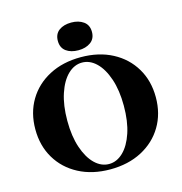

<svg xmlns="http://www.w3.org/2000/svg" viewBox="-113 -868 930 982"><g transform="rotate(-15 352.0 -377.5)"><path d="M351.6 11.3Q256.5 11.3 184.7 -26.6Q112.9 -64.5 73 -131.5Q33.1 -198.4 33.1 -285.5Q33.1 -372.6 73 -439.5Q112.9 -506.5 185.1 -544.4Q257.3 -582.3 352.4 -582.3Q447.6 -582.3 519.4 -544.4Q591.1 -506.5 631 -439.5Q671 -372.6 671 -285.5Q671 -198.4 631 -131.5Q591.1 -64.5 519 -26.6Q446.8 11.3 351.6 11.3ZM352.4 -16.9Q393.5 -16.9 427.4 -49.6Q461.3 -82.3 481.5 -142.7Q501.6 -203.2 501.6 -285.5Q501.6 -367.7 481 -428.2Q460.5 -488.7 426.6 -521.4Q392.7 -554 351.6 -554Q310.5 -554 276.6 -521.4Q242.7 -488.7 222.6 -428.2Q202.4 -367.7 202.4 -285.5Q202.4 -203.2 223 -142.7Q243.5 -82.3 277.4 -49.6Q311.3 -16.9 352.4 -16.9ZM351.6 -619.4Q311.3 -619.4 286.3 -637.9Q261.3 -656.5 261.3 -692.7Q261.3 -729 286.3 -747.6Q311.3 -766.1 351.6 -766.1Q390.3 -766.1 416.1 -747.6Q441.9 -729 441.9 -692.7Q441.9 -656.5 416.1 -637.9Q390.3 -619.4 351.6 -619.4Z"/></g></svg>

Font: Playfair 5pt SemiExpanded Light Black
Style: Regular
Weight: 900
Version: Version 2.203